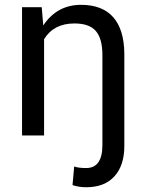

<svg xmlns="http://www.w3.org/2000/svg" viewBox="-20 -558 606 791"><path d="M151.9 -528.3 158.2 -453.1Q214.8 -538.1 314 -538.1Q401.4 -538.1 446.3 -487.3Q491.2 -436.5 492.2 -337.4V43.5Q492.2 123.5 451.4 168.5Q410.6 213.4 335 213.4Q305.2 213.4 278.8 204.6L285.6 127.9Q302.7 134.3 335 134.3Q401.9 134.3 401.9 39.6V-331.1Q401.9 -398.9 374.8 -430.2Q347.7 -461.4 286.6 -461.4Q201.2 -461.4 161.6 -396.5V0H70.8V-528.3Z"/></svg>

Font: Roboto
Style: Regular
Weight: 400
Designer: Google
Version: Version 2.134; 2016; ttfautohint (v1.6)